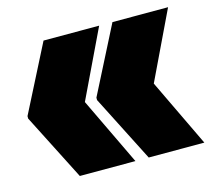

<svg xmlns="http://www.w3.org/2000/svg" viewBox="-85 -664 856 767"><g transform="rotate(-15 342.5 -280.0)"><path d="M15 -275V-285L155 -560H385L251 -280L385 0H155ZM300 -275V-285L440 -560H670L536 -280L670 0H440Z"/></g></svg>

Font: Tektur SemiCondensed Black
Style: Regular
Weight: 900
Width: 4
Designer: Adam Jagosz
Foundry: Adam Jagosz
Version: Version 1.005;gftools[0.9.30]